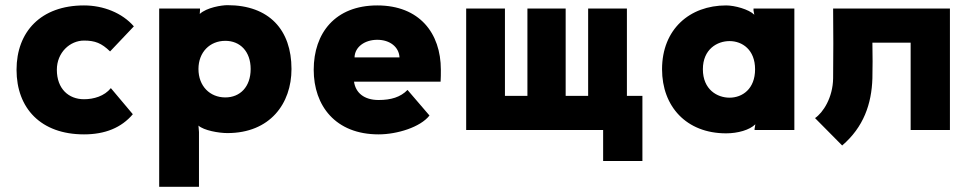

<svg xmlns="http://www.w3.org/2000/svg" viewBox="-20 -503 3750 743"><path d="M494 -61 409 -162C384 -131 343 -119 305 -119C246 -119 200 -159 200 -233C200 -300 251 -346 305 -346C348 -346 373 -336 406 -304L498 -401C453 -453 380 -482 305 -482C138 -482 44 -380 44 -233C44 -84 138 17 305 17C387 17 450 -9 494 -61Z M852 -126C792 -126 748 -170 748 -236C748 -301 792 -345 852 -345C909 -345 950 -304 950 -236C950 -167 909 -126 852 -126ZM596 220H750V8L748 -17C769 2 827 12 860 12C1025 12 1108 -102 1108 -236C1108 -387 1022 -483 860 -483C838 -483 780 -474 753 -449L754 -464V-470H596Z M1642 -56 1557 -155C1530 -127 1493 -116 1445 -116C1389 -116 1356 -144 1350 -187H1685C1686 -204 1686 -214 1686 -233C1686 -375 1603 -482 1440 -482C1277 -482 1194 -375 1194 -233C1194 -94 1278 17 1445 17C1517 17 1607 -11 1642 -56ZM1352 -281C1353 -321 1391 -349 1440 -349C1489 -349 1524 -321 1526 -281Z M1934 -132V-470H1784V0H2314V120H2466V-132H2406V-470H2256V-132H2169V-470H2021V-132Z M2803 -125C2756 -125 2700 -156 2700 -235C2700 -313 2756 -344 2803 -344C2853 -344 2902 -310 2902 -235C2902 -159 2853 -125 2803 -125ZM2542 -235C2542 -91 2636 13 2790 13C2835 13 2881 0 2903 -22L2900 -4V0H3054V-470H2896V-462L2899 -446C2878 -467 2823 -482 2790 -482C2649 -482 2542 -390 2542 -235Z M3356 -338H3504V0H3656V-470H3204C3205 -380 3205 -290 3204 -200C3203 -125 3165 -67 3134 -46L3239 60C3322 -11 3353 -101 3356 -200C3357 -236 3357 -292 3356 -338Z"/></svg>

Font: Kreadon Extra Bold
Style: Regular
Weight: 800
Designer: kohakuno
Foundry: StudioGnu
Version: Version 1.000;Glyphs 3.1.2 (3151)